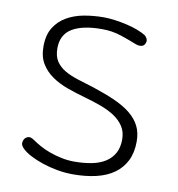

<svg xmlns="http://www.w3.org/2000/svg" viewBox="-84 -754 850 918"><g transform="rotate(10 340.5 -295.5)"><path d="M326 26Q372 26 410.5 18.5Q449 11 476.5 -6.5Q504 -24 519 -51.5Q534 -79 534 -118Q534 -155 516.5 -181.5Q499 -208 470 -227Q441 -246 402.5 -260Q364 -274 321 -286Q278 -298 236 -313Q194 -328 160.5 -351Q127 -374 106.5 -407.5Q86 -441 86 -491Q86 -546 108 -582Q130 -618 167 -639.5Q204 -661 250.5 -669.5Q297 -678 347 -678Q371 -678 400.5 -674Q430 -670 458.5 -663.5Q487 -657 512 -647.5Q537 -638 553 -628Q561 -622 565.5 -611.5Q570 -601 564 -589Q560 -578 547.5 -575Q535 -572 519 -578Q484 -592 441 -606.5Q398 -621 347 -621Q253 -621 203 -590.5Q153 -560 153 -494Q153 -455 169 -431Q185 -407 212.5 -391Q240 -375 277 -363.5Q314 -352 356 -339Q417 -319 463 -298.5Q509 -278 540.5 -252.5Q572 -227 588 -195Q604 -163 604 -121Q604 -66 584.5 -27Q565 12 529.5 37.5Q494 63 443.5 75Q393 87 331 87Q292 87 253.5 80Q215 73 181 61.5Q147 50 120.5 36Q94 22 79 7Q65 -7 66 -19.5Q67 -32 73 -40Q80 -49 91 -51.5Q102 -54 118 -43Q135 -31 157.5 -18.5Q180 -6 206.5 3.5Q233 13 263.5 19.5Q294 26 326 26Z"/></g></svg>

Font: Cafe24 Ssurround air
Style: Light
Weight: 300
Designer: Cafe24 thkim, hmlim, mnelim, sdjeong, hskwak & 4IRTF
Foundry: Cafe24
Version: Version 1.001